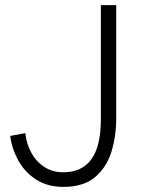

<svg xmlns="http://www.w3.org/2000/svg" viewBox="-20 -720 558 750"><path d="M20 -189 79 -200Q83 -159 102 -124Q121 -89 153 -68Q185 -47 227 -47Q300 -47 337 -98Q374 -149 374 -255V-700H434V-258Q434 -186 414.5 -125Q395 -64 350 -27Q305 10 227 10Q165 10 120.5 -19Q76 -48 51 -94Q26 -140 20 -189Z"/></svg>

Font: Haskoy Light
Style: Regular
Weight: 300
Designer: Ertekin Erdin
Foundry: Ertekin Erdin
Version: Version 2.000; ttfautohint (v1.8.4.7-5d5b)